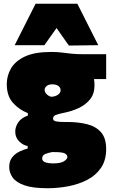

<svg xmlns="http://www.w3.org/2000/svg" viewBox="-20 -794 598 1020"><path d="M232 206Q155 206 110.8 190.8Q66.5 175.5 47.8 149.8Q29 124 29 93Q29 61 45.2 41.2Q61.5 21.5 84.2 10.8Q107 0 127 -5V-18Q102.5 -22.5 81.8 -43Q61 -63.5 61 -95Q61 -120 77 -144Q93 -168 128 -180V-193Q82.5 -210.5 49.2 -247.2Q16 -284 16 -347Q16 -392 38.8 -431Q61.5 -470 113 -494Q164.5 -518 251 -518Q283.5 -518 307.5 -515Q331.5 -512 358 -509Q384.5 -506 425 -506H544V-374H479.5Q482 -358 482 -340Q482 -296 458.8 -266.8Q435.5 -237.5 398.5 -220.2Q361.5 -203 321 -195Q290.5 -189 276.2 -183.2Q262 -177.5 262 -164Q262 -153 276 -149.5Q290 -146 319 -146H337Q394.5 -146 441.5 -134.5Q488.5 -123 516.2 -92Q544 -61 544 -2Q544 58 516.2 98.2Q488.5 138.5 442.5 162Q396.5 185.5 341.5 195.8Q286.5 206 232 206ZM251 -280Q271.5 -280 286.8 -290Q302 -300 302 -315Q302 -328 290.5 -337Q279 -346 257 -346Q238.5 -346 227.8 -337Q217 -328 217 -316Q217 -305 227 -294.5Q237 -284 251 -280ZM264 74Q302.5 74 320.2 62.5Q338 51 338 40Q338 29.5 325.8 21.8Q313.5 14 269 14H257Q238.5 17 221.2 23.8Q204 30.5 204 48Q204 74 264 74ZM346 -552Q329.5 -575 313.2 -598.2Q297 -621.5 280.5 -645Q264 -622 247.8 -599.2Q231.5 -576.5 216 -554H58Q85.5 -608 113 -663Q140.5 -718 169 -774H391Q419.5 -718 447 -663Q474.5 -608 502 -554Z"/></svg>

Font: Commissioner Black
Style: Regular
Weight: 900
Designer: Kostas Bartsokas
Foundry: Kostas Bartsokas
Version: Version 1.000; ttfautohint (v1.8.3)